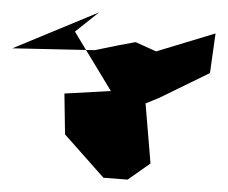

<svg xmlns="http://www.w3.org/2000/svg" viewBox="-71 -911 368 310"><path d="M50 -860 108 -764 33 -760 34 -694 96 -624 135 -621 172 -647 164 -744 186 -753 268 -793 277 -857 181 -828 148 -843 121 -838 82 -830 -51 -833 89 -891Z"/></svg>

Font: Hussar Lance
Style: ExBd
Weight: 700
Foundry: Cannot Into Space Fonts, PlusOne Fonts
Version: Version 2.270